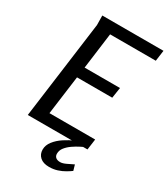

<svg xmlns="http://www.w3.org/2000/svg" viewBox="-223 -826 988 1128"><g transform="rotate(30 271.0 -261.5)"><path d="M127 -725H542L532 -652H222L190 -408H430L419 -336H180L145 -73H455L445 0H40L128 -661ZM438 -11Q423 -4 400 7.5Q377 19 354.5 34.5Q332 50 317 69Q302 88 302 111Q302 127 312.5 136Q323 145 343 145Q359 145 382 134Q405 123 425 113L436 151Q424 160 403 172.5Q382 185 356 193.5Q330 202 300 202Q260 202 238.5 182.5Q217 163 217 132Q217 102 238 75Q259 48 291 27Q323 6 357 -8.5Q391 -23 418 -29Z"/></g></svg>

Font: Rosario Medium
Style: Italic
Weight: 500
Italic angle: -8.05°
Version: Version 1.201